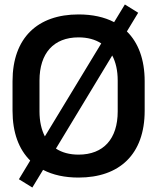

<svg xmlns="http://www.w3.org/2000/svg" viewBox="-20 -779 702 858"><path d="M331 14.5C514 14.5 626.5 -89.5 626.5 -284V-416C626.5 -513.5 598 -588.5 547 -638.5L597.5 -722L538 -759L490 -680C446 -703 392.5 -714.5 331 -714.5C148.5 -714.5 36 -610.5 36 -416V-284C36 -186.5 64 -112 115 -61.5L64.5 22L124.5 59L172.5 -20C216.5 3 269.5 14.5 331 14.5ZM331 -88C290.5 -88 256.5 -97.5 230 -115L481.5 -531C497.5 -501 506 -463.5 506 -419V-281C506 -159 443 -88 331 -88ZM156.5 -281V-419C156.5 -541 219.5 -612 331 -612C371.5 -612 405.5 -602.5 432.5 -585L180.5 -169.5C165 -199.5 156.5 -237 156.5 -281Z"/></svg>

Font: MCL Standard Medium
Style: Regular
Weight: 500
Designer: Květoslav Bartoš
Foundry: Florian Karsten
Version: Version 1.001;Glyphs 3.2.3 (3260)